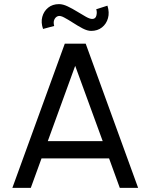

<svg xmlns="http://www.w3.org/2000/svg" viewBox="-20 -912 730 932"><path d="M294.5 -700H396L650.5 0H561.5L509.5 -143H181.5L129.5 0H40ZM212 -227H478.5L345 -592.5ZM422.5 -762Q404 -762 380.8 -774.2Q357.5 -786.5 334 -801.8Q310.5 -817 291.2 -827.2Q272 -837.5 261 -833.5Q249.5 -829.5 243.8 -817Q238 -804.5 243 -786L189 -771.5Q178 -802.5 185.2 -830Q192.5 -857.5 213.8 -874.8Q235 -892 266.5 -892Q285.5 -892 308.5 -881Q331.5 -870 354.5 -855.8Q377.5 -841.5 396.8 -830.8Q416 -820 427.5 -820Q444 -820 448 -837Q452 -854 447 -867L501.5 -884.5Q512 -851.5 504.2 -823.8Q496.5 -796 475 -779Q453.5 -762 422.5 -762Z"/></svg>

Font: Urbanist Medium
Style: Regular
Weight: 500
Designer: Corey Hu
Foundry: Corey Hu
Version: Version 1.321; ttfautohint (v1.8.4.7-5d5b)